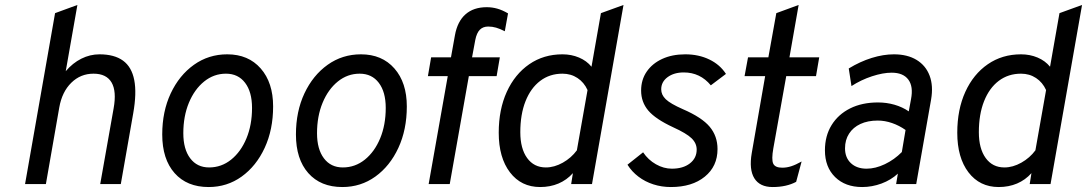

<svg xmlns="http://www.w3.org/2000/svg" viewBox="-20 -742 4382 774"><path d="M81 0 202 -689 292 -722 245 -455Q273 -488 308 -505.5Q343 -523 381 -523Q441 -523 476 -497.5Q511 -472 521.2 -419.2Q531.5 -366.5 517 -285L467 0H384L438 -305Q450.5 -374 429.8 -409.5Q409 -445 357 -445Q304.5 -445 267.2 -408.2Q230 -371.5 219 -309L165 0Z M821 12Q733.5 12 683.8 -44.2Q634 -100.5 634 -200Q634 -292.5 668.2 -365.5Q702.5 -438.5 761.8 -480.8Q821 -523 896 -523Q981 -523 1031 -466Q1081 -409 1081 -313Q1081 -219.5 1047 -146Q1013 -72.5 954.2 -30.2Q895.5 12 821 12ZM823 -67Q872.5 -67 911.8 -98.5Q951 -130 973.5 -184.2Q996 -238.5 996 -307Q996 -371.5 968 -408.2Q940 -445 891 -445Q842 -445 803 -413.5Q764 -382 741.5 -327.8Q719 -273.5 719 -205Q719 -140.5 746.8 -103.8Q774.5 -67 823 -67Z M1360 12Q1272.5 12 1222.8 -44.2Q1173 -100.5 1173 -200Q1173 -292.5 1207.2 -365.5Q1241.5 -438.5 1300.8 -480.8Q1360 -523 1435 -523Q1520 -523 1570 -466Q1620 -409 1620 -313Q1620 -219.5 1586 -146Q1552 -72.5 1493.2 -30.2Q1434.5 12 1360 12ZM1362 -67Q1411.5 -67 1450.8 -98.5Q1490 -130 1512.5 -184.2Q1535 -238.5 1535 -307Q1535 -371.5 1507 -408.2Q1479 -445 1430 -445Q1381 -445 1342 -413.5Q1303 -382 1280.5 -327.8Q1258 -273.5 1258 -205Q1258 -140.5 1285.8 -103.8Q1313.5 -67 1362 -67Z M1708 0 1785 -435H1705L1718 -511H1798L1814 -600Q1824 -655.5 1856.5 -684.2Q1889 -713 1942 -713Q1964 -713 1984.5 -707.2Q2005 -701.5 2028 -688L2015 -616Q1995.5 -626 1980 -630.5Q1964.5 -635 1948 -635Q1927 -635 1914.2 -622Q1901.5 -609 1896 -581L1883 -511H1995L1982 -435H1870L1793 0Z M2157.5 12Q2081 12 2035.8 -47.2Q1990.5 -106.5 1990.5 -207Q1990.5 -300.5 2023 -371.8Q2055.5 -443 2113.5 -483Q2171.5 -523 2247.5 -523Q2283.5 -523 2314.2 -510Q2345 -497 2364.5 -473L2402.5 -689L2493.5 -722L2366.5 0H2282.5L2289.5 -44Q2265 -16.5 2231.5 -2.2Q2198 12 2157.5 12ZM2180.5 -67Q2214.5 -67 2248.8 -86.2Q2283 -105.5 2305.5 -136L2348.5 -379Q2334.5 -410 2308 -427.5Q2281.5 -445 2247.5 -445Q2196 -445 2157.8 -416Q2119.5 -387 2098.5 -334Q2077.5 -281 2077.5 -209Q2077.5 -143 2105 -105Q2132.5 -67 2180.5 -67Z M2684.5 12Q2647 12 2613.8 1.2Q2580.5 -9.5 2553.8 -29.8Q2527 -50 2509.5 -78L2572.5 -128Q2593 -97.5 2624.2 -79.8Q2655.5 -62 2688.5 -62Q2733.5 -62 2761 -83.2Q2788.5 -104.5 2788.5 -139Q2788.5 -164.5 2768 -184.5Q2747.5 -204.5 2693.5 -229Q2622.5 -262 2593.5 -296.2Q2564.5 -330.5 2564.5 -377Q2564.5 -420.5 2587 -453.2Q2609.5 -486 2649.5 -504.5Q2689.5 -523 2742.5 -523Q2796.5 -523 2839.5 -502.2Q2882.5 -481.5 2906.5 -444L2845.5 -398Q2802.5 -450 2736.5 -450Q2697 -450 2671.2 -431Q2645.5 -412 2645.5 -382Q2645.5 -359.5 2664 -341.8Q2682.5 -324 2732.5 -302Q2809 -269 2840.8 -231.2Q2872.5 -193.5 2872.5 -141Q2872.5 -71.5 2821.2 -29.8Q2770 12 2684.5 12Z M3094.5 12Q3043 12 3021 -23.2Q2999 -58.5 3010.5 -125L3064.5 -435H2981.5L2995.5 -511H3077.5L3109.5 -689L3199.5 -722L3162.5 -511H3282.5L3269.5 -435H3149.5L3097.5 -144Q3089.5 -99 3097 -82.5Q3104.5 -66 3133.5 -66Q3151.5 -66 3169.5 -71.8Q3187.5 -77.5 3211.5 -91L3189.5 -9Q3150.5 12 3094.5 12Z M3455.5 12Q3387.5 12 3346.5 -28.2Q3305.5 -68.5 3305.5 -136Q3305.5 -194 3332.2 -237.5Q3359 -281 3407 -305Q3455 -329 3519.5 -329Q3554 -329 3586 -319.8Q3618 -310.5 3643.5 -293L3652.5 -342Q3662.5 -393 3641.8 -421Q3621 -449 3574.5 -449Q3539.5 -449 3495.2 -434.5Q3451 -420 3412.5 -395L3401.5 -466Q3447.5 -494 3494.2 -508.5Q3541 -523 3583.5 -523Q3638 -523 3675 -500.5Q3712 -478 3727.5 -437Q3743 -396 3733.5 -341L3673.5 0H3592.5L3599.5 -42Q3572 -16.5 3533.8 -2.2Q3495.5 12 3455.5 12ZM3473.5 -62Q3509 -62 3547.2 -80.2Q3585.5 -98.5 3615.5 -129L3630.5 -218Q3605 -236 3576 -246Q3547 -256 3518.5 -256Q3478 -256 3448.5 -242.2Q3419 -228.5 3402.8 -203.2Q3386.5 -178 3386.5 -144Q3386.5 -106.5 3410.2 -84.2Q3434 -62 3473.5 -62Z M4006 12Q3929.5 12 3884.2 -47.2Q3839 -106.5 3839 -207Q3839 -300.5 3871.5 -371.8Q3904 -443 3962 -483Q4020 -523 4096 -523Q4132 -523 4162.8 -510Q4193.5 -497 4213 -473L4251 -689L4342 -722L4215 0H4131L4138 -44Q4113.5 -16.5 4080 -2.2Q4046.5 12 4006 12ZM4029 -67Q4063 -67 4097.2 -86.2Q4131.5 -105.5 4154 -136L4197 -379Q4183 -410 4156.5 -427.5Q4130 -445 4096 -445Q4044.5 -445 4006.2 -416Q3968 -387 3947 -334Q3926 -281 3926 -209Q3926 -143 3953.5 -105Q3981 -67 4029 -67Z"/></svg>

Font: Overpass
Style: Italic
Weight: 400
Italic angle: -10°
Designer: Delve Withrington, Dave Bailey, Thomas Jockin
Foundry: Delve Fonts LLC
Version: Version 4.000